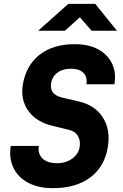

<svg xmlns="http://www.w3.org/2000/svg" viewBox="-20 -970 640 1000"><path d="M256 10Q181 10 128 -17.5Q75 -45 50.5 -95Q26 -145 36 -210H182Q176 -169 201.5 -144.5Q227 -120 277 -120Q324 -120 357 -144.5Q390 -169 395 -206Q400 -237 386 -261.5Q372 -286 338 -294L252 -315Q169 -335 127.5 -392.5Q86 -450 99 -530Q116 -630 186.5 -685Q257 -740 369 -740Q441 -740 490.5 -713.5Q540 -687 563 -640Q586 -593 576 -531H430Q436 -569 414.5 -590.5Q393 -612 349 -612Q306 -612 278.5 -591Q251 -570 246 -535Q237 -478 303 -462L392 -441Q475 -422 515.5 -358.5Q556 -295 542 -206Q526 -103 451 -46.5Q376 10 256 10ZM179 -810 336 -950H476L589 -810H457L396 -880L318 -810Z"/></svg>

Font: JetBrains Mono ExtraBold
Style: Italic
Weight: 800
Italic angle: -9°
Monospace: yes
Designer: Philipp Nurullin, Konstantin Bulenkov
Foundry: JetBrains
Version: Version 2.305; ttfautohint (v1.8.4.7-5d5b)